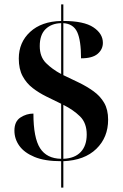

<svg xmlns="http://www.w3.org/2000/svg" viewBox="-20 -780 561 879"><path d="M260 -42Q185 -42 138 -61.5Q91 -81 68.5 -112.5Q46 -144 46 -182Q46 -224 73.5 -242Q101 -260 133 -260Q133 -149 163.5 -101.5Q194 -54 260 -53V-305Q227 -321 192.5 -338Q158 -355 129.5 -377Q101 -399 83.5 -431.5Q66 -464 66 -512Q66 -586 118 -634Q170 -682 260 -684V-760H270V-684Q364 -684 407.5 -655Q451 -626 451 -584Q451 -554 427 -533.5Q403 -513 351 -513Q351 -595 333.5 -633Q316 -671 270 -674V-436Q306 -419 342 -401.5Q378 -384 408.5 -362Q439 -340 457 -309Q475 -278 475 -232Q475 -151 421 -98.5Q367 -46 270 -42V79H260ZM260 -674Q216 -673 189 -647Q162 -621 162 -569Q162 -520 190.5 -491.5Q219 -463 260 -441ZM270 -53Q322 -55 349.5 -84Q377 -113 377 -164Q377 -217 346.5 -247Q316 -277 270 -300Z"/></svg>

Font: Noto Serif Display SemiCondensed
Style: Bold
Weight: 700
Width: 4
Designer: Monotype Design Team
Foundry: Monotype Imaging Inc.
Version: Version 2.009